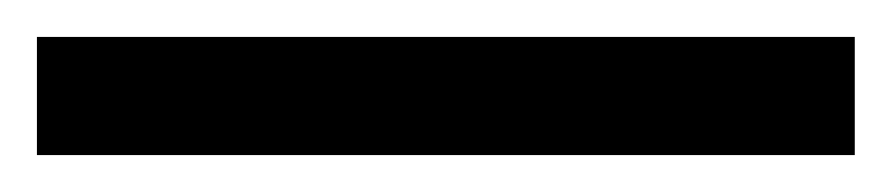

<svg xmlns="http://www.w3.org/2000/svg" viewBox="-24 -844 483 104"><path d="M439 -760H-4V-824H439Z"/></svg>

Font: Noto Sans Georgian ExtraCondensed
Style: Regular
Weight: 400
Width: 2
Designer: Monotype Design Team, Akaki Razmadze
Foundry: Google LLC
Version: Version 2.005; ttfautohint (v1.8.4.7-5d5b)